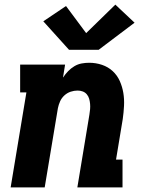

<svg xmlns="http://www.w3.org/2000/svg" viewBox="-20 -809 640 829"><path d="M26 0 94 -410H67V-530H261L252 -474Q262 -489 274 -501.5Q286 -514 301 -523Q316 -532 332.5 -535Q349 -538 365 -538Q394 -538 420.5 -529Q447 -520 466.5 -502Q486 -484 497 -459.5Q508 -435 512.5 -408Q517 -381 515.5 -352Q514 -323 510 -295L481 -120H509V0H314L366 -314Q368 -326 369 -337.5Q370 -349 369 -360.5Q368 -372 365 -382.5Q362 -393 355 -401.5Q348 -410 337.5 -414Q327 -418 315 -418Q300 -418 285 -413Q270 -408 258 -397Q246 -386 239.5 -371.5Q233 -357 230 -342L173 0ZM406 -594H278L167 -717L265 -783L352 -666L478 -789L561 -711Z"/></svg>

Font: Iosevka Curly Slab HvEx
Style: Italic
Weight: 900
Width: 7
Italic angle: -9°
Monospace: yes
Designer: Belleve Invis
Foundry: Belleve Invis
Version: Version 11.1.0; ttfautohint (v1.8.3)